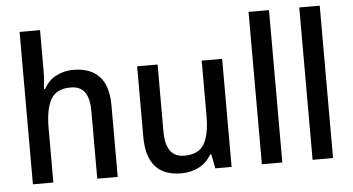

<svg xmlns="http://www.w3.org/2000/svg" viewBox="-52 -852 1752 954"><g transform="rotate(-5 824.0 -375.0)"><path d="M178 -557Q178 -533 176 -508.5Q174 -484 172 -467H178Q200 -508 239 -528.5Q278 -549 325 -549Q410 -549 454.5 -501.5Q499 -454 499 -356V0H397V-338Q397 -401 374.5 -432Q352 -463 304 -463Q233 -463 205.5 -414.5Q178 -366 178 -272V0H76V-760H178Z M1067 -539V0H986L972 -71H966Q943 -30 903 -10Q863 10 816 10Q643 10 643 -187V-539H745V-205Q745 -76 838 -76Q910 -76 937.5 -123.5Q965 -171 965 -263V-539Z M1320 0H1218V-760H1320Z M1573 0H1471V-760H1573Z"/></g></svg>

Font: Noto Sans Malayalam SemiCondensed Medium
Style: Regular
Weight: 500
Width: 4
Designer: Jelle Bosma - Monotype Design Team
Foundry: Monotype Imaging Inc.
Version: Version 2.104; ttfautohint (v1.8.4.7-5d5b)